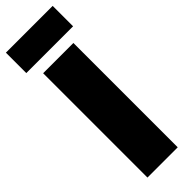

<svg xmlns="http://www.w3.org/2000/svg" viewBox="-305 -902 911 911"><g transform="rotate(-45 150.0 -447.0)"><path d="M49 0V-700H252V0ZM-7 -757V-894H307V-757Z"/></g></svg>

Font: Georama ExtraBold
Style: Regular
Weight: 800
Designer: Jean-Baptiste Levee
Foundry: Production Type
Version: Version 1.001